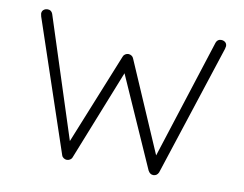

<svg xmlns="http://www.w3.org/2000/svg" viewBox="-62 -601 871 685"><g transform="rotate(10 373.0 -258.5)"><path d="M708 -498 706 -488 551 -13Q545 0 532 0Q520 0 513 -13L368 -340L238 -13Q236 -7 230.5 -3.5Q225 0 219 0Q213 0 207.5 -3.5Q202 -7 200 -13L40 -488L38 -498Q38 -507 44 -512Q50 -517 59 -517Q72 -517 77 -504L218 -68L351 -397Q353 -403 358.5 -406.5Q364 -410 370 -410Q376 -410 381.5 -406.5Q387 -403 389 -397L530 -71L669 -504Q674 -517 687 -517Q696 -517 702 -512Q708 -507 708 -498Z"/></g></svg>

Font: Quicksand Light
Style: Regular
Weight: 300
Designer: Andrew Paglinawan
Foundry: Andrew Paglinawan
Version: Version 3.000